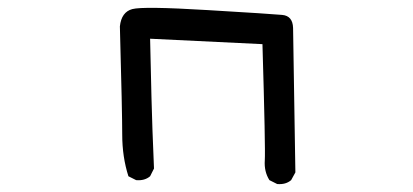

<svg xmlns="http://www.w3.org/2000/svg" viewBox="-20 -458 1040 484"><path d="M678.7 5.9 659.2 -3.9Q645.5 -25.4 647.5 -53.7Q649.4 -82 641.6 -346.7L358.4 -360.4Q362.3 -180.7 364.3 -131.3Q366.2 -82 368.2 -33.2L358.4 -13.7Q344.7 -2 323.2 -3.9L303.7 -13.7Q288.1 -62.5 288.1 -118.7Q288.1 -174.8 282.2 -391.6Q286.1 -427.7 313.5 -435.1Q340.8 -442.4 502.9 -432.6Q665 -422.9 691.4 -420.4Q717.8 -418 718.8 -387.7L724.6 -23.4L713.9 -3.9Q700.2 7.8 678.7 5.9Z"/></svg>

Font: JasonHandwriting2
Style: Regular
Weight: 400
Version: Version 1.05.10